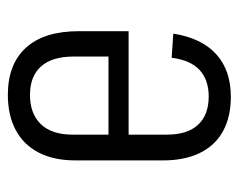

<svg xmlns="http://www.w3.org/2000/svg" viewBox="-78 -508 594 477"><g transform="rotate(-90 218.5 -270.0)"><path d="M216 7Q166 7 130.5 -12.5Q95 -32 76.5 -70Q58 -108 58 -161V-379Q58 -433 77.5 -470.5Q97 -508 133.5 -527.5Q170 -547 221 -547Q297 -547 338 -502Q379 -457 379 -371V-247H110V-297H326L316 -263V-384Q316 -437 291.5 -464.5Q267 -492 221 -492Q174 -492 148 -465Q122 -438 122 -386V-152Q122 -101 146.5 -74.5Q171 -48 217 -48Q258 -48 282.5 -70.5Q307 -93 313 -140L373 -136Q362 -66 322 -29.5Q282 7 216 7Z"/></g></svg>

Font: Pathway Extreme Condensed ExtraLight
Style: Regular
Weight: 250
Width: 3
Version: Version 1.001;gftools[0.9.26]